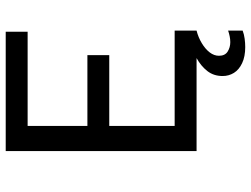

<svg xmlns="http://www.w3.org/2000/svg" viewBox="-123 -585 878 672"><g transform="rotate(-90 316.0 -249.0)"><path d="M123.2 0V-668H540.9V-591.3H211.3V-382.1H459V-305.6H211.3V-76.7H544.9V0Q521.1 6 500.8 18.3Q480.5 30.5 468.6 45.9Q456.8 61.4 456.8 78.4Q456.8 99.4 471.4 108.7Q486.1 118 504.5 118Q514.9 118 525.2 115.8Q535.5 113.7 544.9 110.4V161.3Q531.3 166.4 516.4 168.3Q501.6 170.3 487.3 170.3Q453.9 170.3 430.9 159.4Q408 148.6 396.9 130.7Q385.9 112.8 385.9 91.2Q385.9 60 403.4 37.6Q421 15.2 448.7 0Z"/></g></svg>

Font: Atkinson Hyperlegible Mono ExtraLight
Style: Regular
Weight: 200
Monospace: yes
Designer: Elliott Scott, Megan Eiswerth, Linus Boman, Theodore Petrosky, Letters from Sweden
Foundry: Applied Design Works, Letters from Sweden
Version: Version 2.001